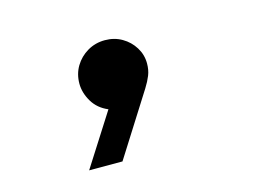

<svg xmlns="http://www.w3.org/2000/svg" viewBox="-59 -291 749 548"><g transform="rotate(-15 316.0 -17.5)"><path d="M144.5 156.8 242.8 2.6Q212.7 -9.9 197.1 -36.1Q181.6 -62.4 181.6 -89.3Q181.6 -117.5 195.2 -140.4Q208.9 -163.2 232.2 -176.9Q255.5 -190.5 283.6 -190.5Q311.5 -190.5 333.9 -177.5Q356.2 -164.6 369.6 -142.9Q383.1 -121.2 383.1 -95.4Q383.1 -75.8 376.8 -60.4Q370.6 -44.9 359.9 -27.9L243 156.8Z"/></g></svg>

Font: Atkinson Hyperlegible Mono ExtraLight
Style: Italic
Weight: 200
Italic angle: -12°
Monospace: yes
Designer: Elliott Scott, Megan Eiswerth, Linus Boman, Theodore Petrosky, Letters from Sweden
Foundry: Applied Design Works, Letters from Sweden
Version: Version 2.001